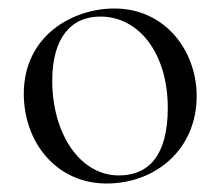

<svg xmlns="http://www.w3.org/2000/svg" viewBox="-20 -419 519 452"><path d="M231 13C345 13 443 -66 443 -193C443 -297 371 -399 249 -399C152 -399 36 -336 36 -198C36 -85 112 13 231 13ZM260 -6C167 -6 103 -106 103 -229C103 -327 145 -380 216 -380C309 -380 375 -291 375 -165C375 -53 330 -6 260 -6Z"/></svg>

Font: Cormorant Garamond
Style: Regular
Weight: 400
Designer: Christian Thalmann (Catharsis Fonts)
Foundry: Catharsis Fonts
Version: Version 4.002;Glyphs 3.4 (3410)